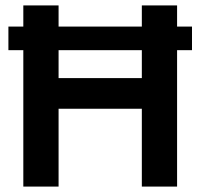

<svg xmlns="http://www.w3.org/2000/svg" viewBox="-20 -688 739 708"><path d="M66 0V-503H11V-590H66V-668H196V-590H503V-668H633V-590H688V-503H633V0H503V-287H196V0ZM196 -400H503V-503H196Z"/></svg>

Font: Atkinson Hyperlegible Next SemiBold
Style: Regular
Weight: 600
Designer: Elliott Scott, Megan Eiswerth, Linus Boman, Theodore Petrosky, Letters from Sweden
Foundry: Applied Design Works, Letters from Sweden
Version: Version 2.001